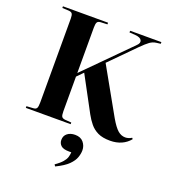

<svg xmlns="http://www.w3.org/2000/svg" viewBox="-178 -861 1155 1296"><g transform="rotate(20 399.0 -213.0)"><path d="M657 14Q603 14 569 -2.5Q535 -19 512.5 -46.5Q490 -74 472 -107L337 -358L294 -314V-65Q294 -36 300.5 -26.5Q307 -17 327 -15L370 -12V0H48V-12L96 -15Q115 -16 121 -27Q127 -38 127 -69V-671Q127 -695 120.5 -705Q114 -715 93 -716L49 -718V-730H373V-718L325 -716Q306 -715 300 -704Q294 -693 294 -666V-340L607 -655Q629 -676 620 -694Q611 -712 574 -715L531 -718L532 -730H756V-718L725 -714Q701 -711 680 -696Q659 -681 623 -645L450 -470L636 -139Q668 -84 692.5 -63Q717 -42 746 -42Q769 -42 792 -56L798 -48Q774 -18 738 -2Q702 14 657 14ZM369 304 361 292Q395 268 411.5 248.5Q428 229 433 212Q438 195 439 177H423Q381 177 364 161Q347 145 347 121Q347 91 368.5 74Q390 57 424 57Q464 57 484.5 82Q505 107 505 139Q505 163 495.5 190.5Q486 218 457.5 246.5Q429 275 369 304Z"/></g></svg>

Font: Literata 72pt
Style: Bold
Weight: 700
Designer: Latin by Veronika Burian and Jose Scaglione. Greek by Irene Vlachou. Cyrillic by Vera Evstafieva.
Foundry: TypeTogether
Version: Version 3.002